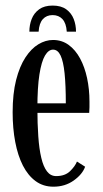

<svg xmlns="http://www.w3.org/2000/svg" viewBox="-20 -676 378 706"><path d="M176.5 10.5Q139 10.5 111 -10Q83 -30.5 64.2 -67.2Q45.5 -104 36 -154Q26.5 -204 26.5 -263Q26.5 -331.5 39.2 -381.8Q52 -432 73.5 -464.8Q95 -497.5 121.2 -513.2Q147.5 -529 175 -529Q207.5 -529 232.5 -510.8Q257.5 -492.5 274.5 -461Q291.5 -429.5 300.2 -388.8Q309 -348 309 -302.5Q309 -292 309 -281.8Q309 -271.5 308 -261H111V-296H222Q222 -362.5 217.5 -406.2Q213 -450 202.8 -471.8Q192.5 -493.5 175 -493.5Q158.5 -493.5 145.5 -471.8Q132.5 -450 125 -402.5Q117.5 -355 117.5 -278Q117.5 -221 120.8 -174.8Q124 -128.5 131.8 -95.8Q139.5 -63 152.8 -45.8Q166 -28.5 186.5 -28.5Q219 -28.5 237.5 -46.5Q256 -64.5 263 -82L293 -63Q283 -35 251 -12.2Q219 10.5 176.5 10.5ZM173.5 -655.5Q204.5 -655.5 223.5 -641.8Q242.5 -628 251 -606.2Q259.5 -584.5 259.5 -559.5H225.5Q223.5 -590.5 209.8 -605.5Q196 -620.5 173.5 -620.5Q151 -620.5 137.5 -605.5Q124 -590.5 122 -559.5H88Q88 -584.5 96.5 -606.2Q105 -628 124 -641.8Q143 -655.5 173.5 -655.5Z"/></svg>

Font: Imbue Thin 10pt Medium
Style: Regular
Weight: 500
Version: Version 1.102